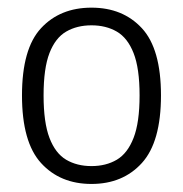

<svg xmlns="http://www.w3.org/2000/svg" viewBox="-20 -766 466 489"><path d="M213 -297.5Q133 -297.5 84.5 -350.8Q36 -404 36 -523Q36 -642 84.5 -694.2Q133 -746.5 213 -746.5Q293 -746.5 341.5 -694Q390 -641.5 390 -523Q390 -404.5 341.5 -351Q293 -297.5 213 -297.5ZM213 -343Q250 -343 277.5 -359.2Q305 -375.5 320.2 -414.8Q335.5 -454 335.5 -523Q335.5 -592 320.2 -630.8Q305 -669.5 277.5 -685.5Q250 -701.5 213 -701.5Q176 -701.5 148.5 -685.5Q121 -669.5 106 -630.8Q91 -592 91 -523Q91 -454 106 -414.8Q121 -375.5 148.5 -359.2Q176 -343 213 -343Z"/></svg>

Font: Encode Sans Semi Condensed Light
Style: Regular
Weight: 300
Width: 4
Designer: Multiple Designers
Foundry: Impallari Type
Version: Version 3.000; ttfautohint (v1.8.3) -l 8 -r 50 -G 200 -x 14 